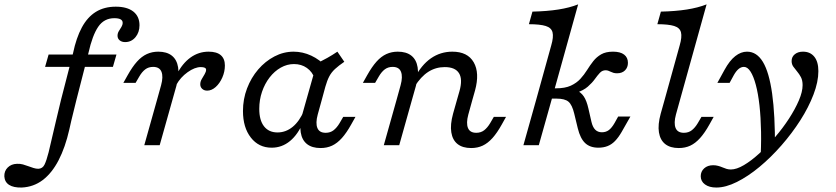

<svg xmlns="http://www.w3.org/2000/svg" viewBox="-160 -661 3805 874"><path d="M117.7 -206.5 172.6 -419.4Q187.1 -488.7 212.5 -535.9Q237.9 -583.1 276.2 -606.9Q314.5 -630.6 366.9 -630.6Q418.5 -630.6 446.8 -608.5Q475 -586.3 475 -546Q475 -513.7 456.5 -491.5Q437.9 -469.4 409.7 -469.4Q394.4 -469.4 384.7 -477.4Q375 -485.5 375 -498.4Q375 -509.7 381 -519.4Q387.1 -529 392.7 -538.3Q398.4 -547.6 398.4 -557.3Q398.4 -578.2 360.5 -578.2Q313.7 -578.2 287.1 -539.1Q260.5 -500 242.7 -420.2L187.9 -206.5ZM45.2 -356.5 61.3 -412.9H370.2L354 -356.5ZM164.5 -111.3 155.6 -71.8Q137.1 9.7 106.9 68.1Q76.6 126.6 34.7 158.5Q-7.3 190.3 -61.3 192.7Q-98.4 193.5 -118.5 180.6Q-138.7 167.7 -140.3 141.9Q-141.1 117.7 -125 101.6Q-108.9 85.5 -83.1 84.7Q-68.5 83.9 -55.6 87.5Q-42.7 91.1 -31 95.6Q-19.4 100 -7.7 103.6Q4 107.3 14.5 107.3Q33.9 106.5 42.7 88.3Q51.6 70.2 61.3 32.3L94.4 -108.9L117.7 -206.5H187.9Z M554.8 -206.5 573.4 -273.4Q583.9 -312.1 575 -334.3Q566.1 -356.5 537.1 -356.5Q516.1 -356.5 501.2 -345.2Q486.3 -333.9 474.2 -312.9L457.3 -283.9H401.6L421 -318.5Q442.7 -357.3 463.7 -380.6Q484.7 -404 508.5 -414.9Q532.3 -425.8 560.5 -425.8Q599.2 -425.8 622.2 -407.7Q645.2 -389.5 650.8 -354.4Q656.5 -319.4 642.7 -269.4L625 -206.5ZM496.8 0 554.8 -206.5H625L566.9 0ZM783.1 -248.4Q769.4 -248.4 760.5 -256.5Q751.6 -264.5 751.6 -277.4Q751.6 -289.5 758.5 -301.2Q765.3 -312.9 771.8 -323.8Q778.2 -334.7 778.2 -343.5Q778.2 -355.6 754 -355.6Q726.6 -355.6 694 -332.3Q661.3 -308.9 642.7 -275L644.4 -321.8Q670.2 -372.6 707.3 -399.2Q744.4 -425.8 789.5 -425.8Q826.6 -425.8 845.2 -409.7Q863.7 -393.5 863.7 -362.9Q863.7 -334.7 852 -308.1Q840.3 -281.5 821.8 -264.9Q803.2 -248.4 783.1 -248.4Z M1076.6 11.3Q1017.7 11.3 981.9 -34.7Q946 -80.6 946 -155.6Q946 -209.7 964.5 -258.5Q983.1 -307.3 1015.3 -344.8Q1047.6 -382.3 1089.1 -404Q1130.6 -425.8 1176.6 -425.8Q1217.7 -425.8 1256.9 -407.7Q1296 -389.5 1325.8 -356.5L1272.6 -303.2Q1262.1 -333.9 1237.1 -351.6Q1212.1 -369.4 1178.2 -369.4Q1146.8 -369.4 1118.1 -353.2Q1089.5 -337.1 1067.3 -308.5Q1045.2 -279.8 1032.7 -243.1Q1020.2 -206.5 1020.2 -165.3Q1020.2 -113.7 1041.9 -85.9Q1063.7 -58.1 1103.2 -58.1Q1141.1 -58.1 1172.2 -83.5Q1203.2 -108.9 1223.4 -156.5L1220.2 -105.6Q1196.8 -49.2 1160.1 -19Q1123.4 11.3 1076.6 11.3ZM1234.7 -206.5 1281.5 -371.8Q1307.3 -384.7 1330.2 -397.6Q1353.2 -410.5 1375.8 -425.8L1407.3 -379.8Q1381.5 -362.1 1364.9 -346.8Q1348.4 -331.5 1338.7 -312.9Q1329 -294.4 1321 -266.1L1304.8 -206.5ZM1286.3 -139.5Q1275.8 -100.8 1284.7 -78.6Q1293.5 -56.5 1322.6 -56.5Q1343.5 -56.5 1358.5 -68.1Q1373.4 -79.8 1385.5 -100L1402.4 -129H1458.1L1438.7 -94.4Q1417.7 -56.5 1396.4 -32.7Q1375 -8.9 1351.6 2Q1328.2 12.9 1299.2 12.9Q1260.5 12.9 1237.5 -5.2Q1214.5 -23.4 1208.9 -58.5Q1203.2 -93.5 1216.9 -143.5L1234.7 -206.5H1304.8Z M1920.2 -206.5 1931.5 -246Q1946.8 -300 1929.4 -327.8Q1912.1 -355.6 1864.5 -355.6Q1823.4 -355.6 1789.5 -333.9Q1755.6 -312.1 1727.4 -266.9V-305.6Q1758.1 -365.3 1801.6 -395.6Q1845.2 -425.8 1899.2 -425.8Q1968.5 -425.8 1996.4 -377.4Q2024.2 -329 2002.4 -249.2L1990.3 -206.5ZM1645.2 -206.5 1663.7 -273.4Q1674.2 -312.1 1665.3 -334.3Q1656.5 -356.5 1627.4 -356.5Q1606.5 -356.5 1591.5 -345.2Q1576.6 -333.9 1564.5 -312.9L1547.6 -283.9H1491.9L1511.3 -318.5Q1533.1 -357.3 1554 -380.6Q1575 -404 1598.8 -414.9Q1622.6 -425.8 1650.8 -425.8Q1689.5 -425.8 1712.5 -407.7Q1735.5 -389.5 1741.1 -354.4Q1746.8 -319.4 1733.1 -269.4L1715.3 -206.5ZM1587.1 0 1645.2 -206.5H1715.3L1657.3 0ZM1971.8 -139.5Q1961.3 -100.8 1970.2 -78.6Q1979 -56.5 2008.1 -56.5Q2029 -56.5 2044 -68.1Q2058.9 -79.8 2071 -100L2087.9 -129H2143.5L2124.2 -94.4Q2103.2 -56.5 2081.9 -32.7Q2060.5 -8.9 2037.1 2Q2013.7 12.9 1984.7 12.9Q1946 12.9 1923 -5.2Q1900 -23.4 1894.4 -58.5Q1888.7 -93.5 1902.4 -143.5L1920.2 -206.5H1990.3Z M2563.7 11.3Q2525.8 11.3 2503.6 -9.7Q2481.5 -30.6 2470.2 -76.6L2454 -143.5Q2444.4 -183.9 2427.8 -198Q2411.3 -212.1 2373.4 -212.1H2327.4L2340.3 -258.9H2370.2Q2412.1 -258.9 2438.3 -271Q2464.5 -283.1 2481.9 -302Q2499.2 -321 2512.5 -342.3Q2525.8 -363.7 2540.7 -382.7Q2555.6 -401.6 2576.6 -413.7Q2597.6 -425.8 2630.6 -425.8Q2663.7 -425.8 2681 -412.5Q2698.4 -399.2 2698.4 -375Q2698.4 -354 2685.1 -340.7Q2671.8 -327.4 2649.2 -327.4Q2639.5 -327.4 2632.7 -329.4Q2625.8 -331.5 2620.2 -334.3Q2614.5 -337.1 2608.9 -339.1Q2603.2 -341.1 2596.8 -341.1Q2581.5 -341.1 2570.6 -329.4Q2559.7 -317.7 2547.6 -300.8Q2535.5 -283.9 2515.7 -266.5Q2496 -249.2 2461.3 -237.9L2463.7 -250Q2484.7 -241.1 2497.6 -221.8Q2510.5 -202.4 2518.5 -166.9L2532.3 -106.5Q2537.9 -82.3 2549.6 -70.6Q2561.3 -58.9 2579.8 -58.9Q2598.4 -58.9 2611.7 -69Q2625 -79 2637.9 -101.6L2654 -130.6H2709.7L2669.4 -59.7Q2654.8 -34.7 2639.5 -19Q2624.2 -3.2 2605.6 4Q2587.1 11.3 2563.7 11.3ZM2280.6 -206.5 2349.2 -454Q2360.5 -492.7 2355.2 -513.7Q2350 -534.7 2324.2 -542.7Q2298.4 -550.8 2247.6 -550.8L2263.7 -608.1Q2330.6 -609.7 2381.9 -617.7Q2433.1 -625.8 2471.8 -641.1L2350.8 -206.5ZM2222.6 0 2280.6 -206.5H2350.8L2292.7 0Z M2865.3 -206.5 2933.9 -454Q2945.2 -492.7 2939.9 -513.7Q2934.7 -534.7 2908.9 -542.7Q2883.1 -550.8 2832.3 -550.8L2848.4 -608.1Q2915.3 -609.7 2966.5 -617.7Q3017.7 -625.8 3056.5 -641.1L2935.5 -206.5ZM2916.9 -139.5Q2906.5 -100.8 2915.3 -78.6Q2924.2 -56.5 2953.2 -56.5Q2974.2 -56.5 2989.1 -68.1Q3004 -79.8 3016.1 -100L3033.1 -129H3088.7L3069.4 -94.4Q3048.4 -56.5 3027 -32.7Q3005.6 -8.9 2982.3 2Q2958.9 12.9 2929.8 12.9Q2891.1 12.9 2868.1 -5.2Q2845.2 -23.4 2839.5 -58.5Q2833.9 -93.5 2847.6 -143.5L2865.3 -206.5H2935.5Z M3100.8 192.7Q3068.5 192.7 3049.2 178.6Q3029.8 164.5 3029.8 141.1Q3029.8 119.4 3045.6 105.2Q3061.3 91.1 3086.3 91.1Q3098.4 91.1 3108.9 94Q3119.4 96.8 3128.6 100.8Q3137.9 104.8 3147.2 107.7Q3156.5 110.5 3166.9 110.5Q3192.7 110.5 3226.2 90.7Q3259.7 71 3296.4 37.5Q3333.1 4 3368.1 -36.7Q3403.2 -77.4 3431.5 -121Q3459.7 -164.5 3476.6 -204Q3493.5 -243.5 3493.5 -273.4Q3493.5 -295.2 3485.9 -309.7Q3478.2 -324.2 3468.5 -335.5Q3458.9 -346.8 3451.2 -357.7Q3443.5 -368.5 3443.5 -383.1Q3443.5 -402.4 3458.1 -414.1Q3472.6 -425.8 3495.2 -425.8Q3528.2 -425.8 3546.8 -402.8Q3565.3 -379.8 3565.3 -337.1Q3565.3 -288.7 3543.1 -230.6Q3521 -172.6 3483.1 -113.3Q3445.2 -54 3397.2 0.8Q3349.2 55.6 3297.2 98.8Q3245.2 141.9 3194.4 167.3Q3143.5 192.7 3100.8 192.7ZM3300.8 79.8Q3305.6 5.6 3304.4 -60.5Q3303.2 -126.6 3297.2 -181Q3291.1 -235.5 3280.6 -274.6Q3270.2 -313.7 3256.5 -335.1Q3242.7 -356.5 3226.6 -356.5Q3213.7 -356.5 3202.4 -347.2Q3191.1 -337.9 3180.6 -319.4L3161.3 -283.9H3105.6L3137.9 -342.7Q3161.3 -385.5 3187.1 -405.6Q3212.9 -425.8 3240.3 -425.8Q3284.7 -425.8 3312.9 -379Q3341.1 -332.3 3354.8 -235.1Q3368.5 -137.9 3367.7 13.7Q3352.4 30.6 3340.3 43.1Q3328.2 55.6 3318.5 64.5Q3308.9 73.4 3300.8 79.8Z"/></svg>

Font: Playfair 5pt SemiExpanded Light
Style: Italic
Weight: 300
Width: 6
Italic angle: -15.6°
Designer: Claus Eggers Sørensen
Foundry: Claus Eggers Sørensen
Version: Version 2.203